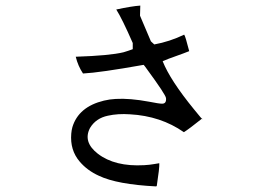

<svg xmlns="http://www.w3.org/2000/svg" viewBox="-20 -663 960 687"><path d="M704 -235 702 -238Q657 -202 638 -190Q555 -248 445 -254Q402 -257 366 -249Q323 -240 302 -205Q276 -155 330 -113Q391 -66 496 -72Q515 -73 532 -76L550 -79Q551 -63 541 2L539 4Q399 -3 334 -34Q292 -53 265 -85Q230 -126 235 -185Q236 -197 239 -208Q261 -281 352 -303Q373 -308 394 -309Q444 -312 514 -299Q549 -292 560 -292Q576 -292 574 -312Q573 -324 504 -418Q497 -428 494 -431Q337 -403 277 -400Q259 -427 251 -460Q373 -464 422 -476Q439 -481 455 -487V-509Q417 -596 396 -629Q452 -641 482 -643L481 -607Q482 -604 483 -602L520 -515L532 -504Q587 -514 639 -539Q643 -535 657 -480Q651 -477 584 -453Q572 -448 562 -444Q589 -376 674 -272Q701 -239 702 -238V-242Z"/></svg>

Font: cwTeXYen
Style: Medium
Weight: 500
Version: Version 1.17